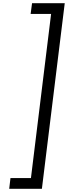

<svg xmlns="http://www.w3.org/2000/svg" viewBox="-20 -855 428 1210"><path d="M38 335 46 267H175L302 -767H173L182 -835H388L244 335Z"/></svg>

Font: Orkney
Style: Italic
Weight: 400
Italic angle: -7°
Designer: Samuel Oakes and Alfredo Marco Pradil
Foundry: Alfredo Marco Pradil
Version: 1.0; ttfautohint (v1.5)